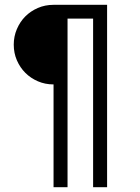

<svg xmlns="http://www.w3.org/2000/svg" viewBox="-20 -776 580 796"><path d="M260 0H202V-426Q167 -426 137 -439Q107 -452 85 -474Q63 -496 50 -526Q37 -556 37 -591Q37 -625 50 -655.5Q63 -686 85 -708Q107 -730 137 -743Q167 -756 202 -756H424V0H366V-699H260Z"/></svg>

Font: Josefin Sans
Style: Regular
Weight: 400
Designer: Santiago Orozco
Foundry: Typemade
Version: Version 1.0